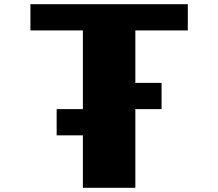

<svg xmlns="http://www.w3.org/2000/svg" viewBox="-20 -1020 1040 915"><path d="M125 -937.5V-1000H500H875V-937.5V-875H750H625V-750V-625H687.5H750V-562.5V-500H687.5H625V-312.5V-125H500H375V-250V-375H312.5H250V-437.5V-500H312.5H375V-687.5V-875H250H125Z"/></svg>

Font: Press Start 2P
Style: Regular
Weight: 500
Monospace: yes
Version: Version 2.14